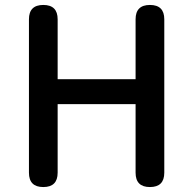

<svg xmlns="http://www.w3.org/2000/svg" viewBox="-20 -756 780 776"><path d="M155 0Q97 0 97 -58V-678Q97 -736 155 -736Q213 -736 213 -678V-436H528V-678Q528 -736 586 -736Q644 -736 644 -678V-58Q644 0 586 0Q528 0 528 -58V-335H370H213V-58Q213 0 155 0Z"/></svg>

Font: GenSenRounded JP M
Style: Regular
Weight: 500
Version: Version 1.501;PS 1;hotconv 16.6.51;makeotf.lib2.5.65220